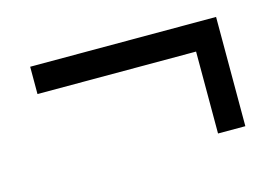

<svg xmlns="http://www.w3.org/2000/svg" viewBox="-48 -423 608 421"><g transform="rotate(-15 256.0 -212.0)"><path d="M465 -336V-88H403V-274H43V-336Z"/></g></svg>

Font: Cardo
Style: Regular
Weight: 400
Designer: David J. Perry
Foundry: David J. Perry
Version: Version 1.0451